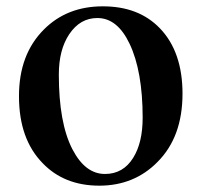

<svg xmlns="http://www.w3.org/2000/svg" viewBox="-20 -571 639 607"><path d="M115 -55C160 -8 220 16 294 16C367 16 429 -9 478 -59C531 -112 557 -184 557 -275C557 -363 533 -432 486 -481C441 -528 381 -551 305 -551C230 -551 168 -527 119 -478C66 -425 40 -355 40 -267C40 -176 65 -106 115 -55ZM312 -21C270 -21 236 -47 209 -99C180 -155 166 -234 166 -335C166 -388 177 -430 199 -463C222 -497 251 -514 288 -514C330 -514 364 -487 390 -432C417 -375 431 -297 431 -199C431 -146 421 -104 401 -72C380 -38 350 -21 312 -21Z"/></svg>

Font: AllPunType Bold
Style: Regular
Weight: 700
Version: 1.0